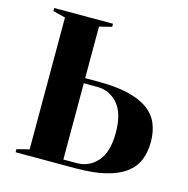

<svg xmlns="http://www.w3.org/2000/svg" viewBox="-104 -800 882 900"><g transform="rotate(15 337.5 -350.0)"><path d="M340 -420Q426 -420 485.5 -405.5Q545 -391 581.5 -364Q618 -337 634 -298Q650 -259 650 -210Q650 -161 634 -122Q618 -83 581.5 -56Q545 -29 485.5 -14.5Q426 0 340 0H50V-15L110 -30V-670L50 -685V-700H335V-685L275 -670V-420ZM275 -395V-25H340Q400 -25 440 -70.5Q480 -116 480 -210Q480 -304 440 -349.5Q400 -395 340 -395Z"/></g></svg>

Font: Yeseva One
Style: Regular
Weight: 400
Designer: Jovanny Lemonad
Foundry: Jovanny Lemonad
Version: Version 2.001; ttfautohint (v0.91) -l 8 -r 50 -G 200 -x 0 -w